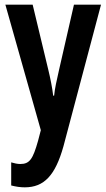

<svg xmlns="http://www.w3.org/2000/svg" viewBox="-20 -563 456 823"><path d="M3 -543 155 -5 143 41C121 119 107 140 67 140C55 140 41 137 28 133V232C48 237 66 240 86 240C169 240 217 189 252 64L413 -543H297L233 -263C223 -219 215 -184 212 -153H208C204 -187 196 -227 187 -264L120 -543Z"/></svg>

Font: Noto Sans Myanmar ExtraCondensed SemiBold
Style: Regular
Weight: 600
Width: 2
Designer: Monotype Design Team
Foundry: Monotype Imaging Inc.
Version: Version 2.107